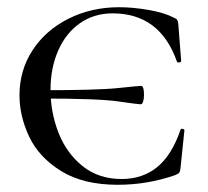

<svg xmlns="http://www.w3.org/2000/svg" viewBox="-20 -500 576 532"><path d="M92 -227V-250Q250 -250 307 -256Q364 -262 371 -262Q379 -262 379 -237Q379 -226 376.5 -218.5Q374 -211 370 -211Q363 -211 307.5 -219Q252 -227 92 -227ZM462 -451Q469 -448 471 -445Q473 -442 474 -434L482 -331Q482 -328 476.5 -327Q471 -326 470 -330Q423 -463 292 -463Q241 -463 202 -436Q163 -409 141.5 -360.5Q120 -312 120 -251Q120 -189 142 -132.5Q164 -76 208.5 -40Q253 -4 317 -4Q375 -4 415.5 -37Q456 -70 480 -140Q481 -144 486 -143Q491 -142 491 -139L480 -33Q479 -25 477 -22Q475 -19 466 -15Q389 12 306 12Q211 12 149.5 -26Q88 -64 61 -121Q34 -178 34 -236Q34 -305 70 -360.5Q106 -416 169.5 -448Q233 -480 310 -480Q348 -480 391.5 -472.5Q435 -465 462 -451Z"/></svg>

Font: Cormorant SC Medium
Style: Regular
Weight: 500
Designer: Christian Thalmann (Catharsis Fonts)
Foundry: Catharsis Fonts
Version: Version 4.000